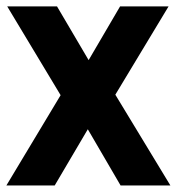

<svg xmlns="http://www.w3.org/2000/svg" viewBox="-28 -566 540 586"><path d="M-8.5 0 157 -275.5 -6 -546.5H146L242.5 -382.5L338.5 -546.5H486.5L324 -277L492 0H340L240 -171.5L139 0Z"/></svg>

Font: Encode Sans Condensed
Style: Bold
Weight: 700
Width: 3
Designer: Multiple Designers
Foundry: Impallari Type
Version: Version 3.000; ttfautohint (v1.8.3) -l 8 -r 50 -G 200 -x 14 